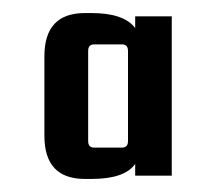

<svg xmlns="http://www.w3.org/2000/svg" viewBox="-20 -673 327 294"><path d="M187 -648H243V-404H187V-422Q171 -399 120 -399H110Q48 -399 48 -465V-587Q48 -653 110 -653H120Q170 -653 187 -630ZM176 -457V-595Q176 -605 167 -605H124Q115 -605 115 -595V-457Q115 -447 124 -447H167Q176 -447 176 -457Z"/></svg>

Font: Squada One
Style: Regular
Weight: 400
Designer: Joe Prince
Foundry: Joe Prince
Version: Version 1.001